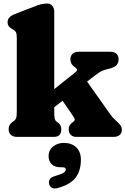

<svg xmlns="http://www.w3.org/2000/svg" viewBox="-20 -775 710 1087"><path d="M76 0Q54.5 0 41.8 -11.5Q29 -23 29 -43Q29 -58 35.5 -68.5Q42 -79 54 -87L61 -92Q68 -97.5 71.5 -107Q75 -116.5 75 -142V-563Q75 -585.5 69.5 -593.8Q64 -602 55 -607L48 -611Q37 -617.5 30 -626.2Q23 -635 23 -649Q23 -679.5 63 -695L169 -736Q194.5 -746 211 -750.5Q227.5 -755 246 -755Q265 -755 276 -742.2Q287 -729.5 287 -710V-270.5L405 -364.5Q416.5 -373 416.2 -379.5Q416 -386 405 -394L396 -400.5Q378.5 -415.5 378.5 -439Q378.5 -459.5 391.2 -470.8Q404 -482 425.5 -482H604.5Q626.5 -482 639 -470.8Q651.5 -459.5 651.5 -439Q651.5 -421.5 641 -407.5Q630.5 -393.5 598 -386Q581 -382.5 563 -375.8Q545 -369 514.5 -345.5L473 -313L605 -127Q613.5 -115 620 -108Q626.5 -101 636 -92.5Q650.5 -80 660.2 -67.8Q670 -55.5 670 -40.5Q670 -21.5 657.5 -10.8Q645 0 623 0H411Q392.5 0 380.8 -11.5Q369 -23 369 -43Q369 -64.5 385 -77.5L393 -84Q407.5 -94 401.8 -104.5Q396 -115 385 -131L334 -204.5L287 -168V-142Q287 -113.5 289.8 -103Q292.5 -92.5 300 -87L308 -81Q327 -67 327 -43Q327 0 285 0ZM324.5 172Q290 172 272.5 154.8Q255 137.5 255 108.5Q255 75 280.5 54.5Q306 34 342 34Q384.5 34 411.2 58.8Q438 83.5 438 130.5Q438 188.5 409.5 228.8Q381 269 306.5 289.5Q286 295.5 273.5 288Q261 280.5 258 265.5Q255 251 262 239.8Q269 228.5 288 223Q329.5 210.5 341 202.5Q352.5 194.5 352.5 185Q352.5 172 334.5 172Z"/></svg>

Font: Fraunces 9pt SuperSoft Black
Style: Regular
Weight: 900
Version: Version 1.000;[b76b70a41]